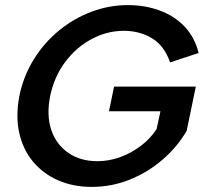

<svg xmlns="http://www.w3.org/2000/svg" viewBox="-20 -727 805 754"><path d="M648 -482Q625 -548 576.5 -577Q528 -606 466 -606Q400 -606 339.5 -573.5Q279 -541 236 -483.5Q193 -426 177 -350Q162 -274 181.5 -216.5Q201 -159 248.5 -126.5Q296 -94 362 -94Q408 -94 452 -110Q496 -126 533.5 -154.5Q571 -183 595 -220L610 -290H408L428 -387H749L713 -213Q677 -151 619.5 -101Q562 -51 490.5 -22Q419 7 340 7Q267 7 208 -19Q149 -45 109.5 -92.5Q70 -140 55.5 -205.5Q41 -271 56 -350Q72 -428 112.5 -493.5Q153 -559 211.5 -607Q270 -655 339.5 -681Q409 -707 482 -707Q550 -707 608 -685.5Q666 -664 705.5 -622Q745 -580 760 -519Z"/></svg>

Font: Albert Sans SemiBold
Style: Italic
Weight: 600
Italic angle: -11.25°
Designer: Andreas Rasmussen
Foundry: a.Foundry
Version: Version 1.025